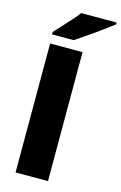

<svg xmlns="http://www.w3.org/2000/svg" viewBox="-144 -1033 688 1093"><g transform="rotate(15 200.5 -486.5)"><path d="M257 0H66V-760H257ZM401 -963Q383 -949 356 -928.5Q329 -908 298 -886.5Q267 -865 238.5 -845.5Q210 -826 190 -813H63V-827Q80 -846 104 -871.5Q128 -897 152 -924Q176 -951 192 -973H401Z"/></g></svg>

Font: Noto Sans Myanmar Black
Style: Regular
Weight: 900
Designer: Monotype Design Team
Foundry: Monotype Imaging Inc.
Version: Version 2.107; ttfautohint (v1.8.4.7-5d5b)